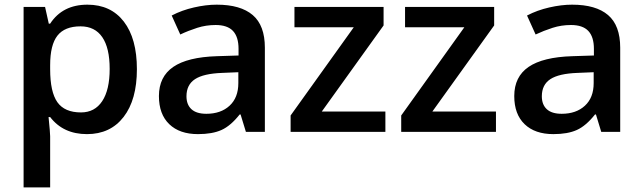

<svg xmlns="http://www.w3.org/2000/svg" viewBox="-20 -570 2779 830"><path d="M356 9.8Q253.4 9.8 196.8 -64H189.9Q196.8 4.4 196.8 19V240.2H82V-540H174.8Q178.7 -524.9 190.9 -467.8H196.8Q250.5 -549.8 357.9 -549.8Q459 -549.8 515.4 -476.6Q571.8 -403.3 571.8 -271Q571.8 -138.7 514.4 -64.5Q457 9.8 356 9.8ZM328.1 -456.1Q259.8 -456.1 228.3 -416Q196.8 -376 196.8 -288.1V-271Q196.8 -172.4 228 -128.2Q259.3 -84 330.1 -84Q389.6 -84 421.9 -132.8Q454.1 -181.6 454.1 -272Q454.1 -362.8 422.1 -409.4Q390.1 -456.1 328.1 -456.1Z M1043 0 1020 -75.2H1016.1Q977.1 -25.9 937.5 -8.1Q897.9 9.8 835.9 9.8Q756.3 9.8 711.7 -33.2Q667 -76.2 667 -154.8Q667 -238.3 729 -280.8Q791 -323.2 918 -327.1L1011.2 -330.1V-358.9Q1011.2 -410.6 987.1 -436.3Q962.9 -461.9 912.1 -461.9Q870.6 -461.9 832.5 -449.7Q794.4 -437.5 759.3 -420.9L722.2 -502.9Q766.1 -525.9 818.4 -537.8Q870.6 -549.8 917 -549.8Q1020 -549.8 1072.5 -504.9Q1125 -460 1125 -363.8V0ZM872.1 -78.1Q934.6 -78.1 972.4 -113Q1010.3 -147.9 1010.3 -210.9V-257.8L940.9 -254.9Q859.9 -252 823 -227.8Q786.1 -203.6 786.1 -153.8Q786.1 -117.7 807.6 -97.9Q829.1 -78.1 872.1 -78.1Z M1646 0H1236.3V-70.8L1509.3 -452.1H1252.9V-540H1638.2V-460L1371.1 -87.9H1646Z M2124 0H1714.4V-70.8L1987.3 -452.1H1731V-540H2116.2V-460L1849.1 -87.9H2124Z M2579.1 0 2556.2 -75.2H2552.2Q2513.2 -25.9 2473.6 -8.1Q2434.1 9.8 2372.1 9.8Q2292.5 9.8 2247.8 -33.2Q2203.1 -76.2 2203.1 -154.8Q2203.1 -238.3 2265.1 -280.8Q2327.1 -323.2 2454.1 -327.1L2547.4 -330.1V-358.9Q2547.4 -410.6 2523.2 -436.3Q2499 -461.9 2448.2 -461.9Q2406.7 -461.9 2368.7 -449.7Q2330.6 -437.5 2295.4 -420.9L2258.3 -502.9Q2302.2 -525.9 2354.5 -537.8Q2406.7 -549.8 2453.1 -549.8Q2556.2 -549.8 2608.6 -504.9Q2661.1 -460 2661.1 -363.8V0ZM2408.2 -78.1Q2470.7 -78.1 2508.5 -113Q2546.4 -147.9 2546.4 -210.9V-257.8L2477.1 -254.9Q2396 -252 2359.1 -227.8Q2322.3 -203.6 2322.3 -153.8Q2322.3 -117.7 2343.8 -97.9Q2365.2 -78.1 2408.2 -78.1Z"/></svg>

Font: f0_58770          
Style: Regular
Weight: 600
Foundry: Ascender Corporation
Version: Version 1.10